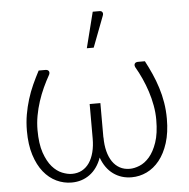

<svg xmlns="http://www.w3.org/2000/svg" viewBox="-53 -788 833 848"><g transform="rotate(-5 364.0 -364.0)"><path d="M599.5 -497.5Q615 -468 628.5 -437.8Q642 -407.5 652.2 -375.2Q662.5 -343 668.2 -308.5Q674 -274 674 -236Q674 -175 659.5 -129.2Q645 -83.5 620.5 -53Q596 -22.5 564 -7.2Q532 8 497 8Q451 8 416 -17.2Q381 -42.5 363.5 -91Q346 -42.5 311.2 -17.2Q276.5 8 231 8Q196 8 163.8 -7.2Q131.5 -22.5 107 -53Q82.5 -83.5 68 -129.2Q53.5 -175 53.5 -236Q53.5 -274 59.5 -308.5Q65.5 -343 75.5 -375.2Q85.5 -407.5 99.2 -437.8Q113 -468 128.5 -497.5H161Q163.5 -497.5 166.8 -496.2Q170 -495 172.2 -492.2Q174.5 -489.5 175 -485.5Q175.5 -481.5 173 -475.5Q158.5 -450 145.2 -421.2Q132 -392.5 122 -361.8Q112 -331 106.2 -299.2Q100.5 -267.5 100.5 -236Q100.5 -175 114.2 -135.2Q128 -95.5 148.2 -72.2Q168.5 -49 192.2 -39.5Q216 -30 235.5 -30Q260.5 -30 280 -40.5Q299.5 -51 312.8 -70.5Q326 -90 333 -117.2Q340 -144.5 340 -178V-330.5H387.5V-178H388Q388 -144.5 395 -117.2Q402 -90 415.2 -70.5Q428.5 -51 447.8 -40.5Q467 -30 492 -30Q512 -30 535.5 -39.5Q559 -49 579.2 -72.2Q599.5 -95.5 613.2 -135.2Q627 -175 627 -236Q627 -267.5 621.2 -299.2Q615.5 -331 605.5 -361.8Q595.5 -392.5 582.5 -421.2Q569.5 -450 554.5 -475.5Q552 -481.5 552.5 -485.5Q553 -489.5 555.2 -492.2Q557.5 -495 560.8 -496.2Q564 -497.5 567 -497.5ZM349 -577 389 -735.5H419.5Q428 -735.5 431.8 -729.2Q435.5 -723 431.5 -713.5L379.5 -577Z"/></g></svg>

Font: Lato 2
Style: Regular
Weight: 300
Designer: Lukasz Dziedzic with Adam Twardoch and Botio Nikoltchev
Foundry: tyPoland Lukasz Dziedzic
Version: Version 2.015; 2015-08-06; http://www.latofonts.com/